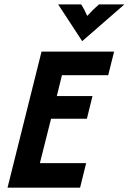

<svg xmlns="http://www.w3.org/2000/svg" viewBox="-20 -862 591 882"><path d="M14.6 0 170.8 -625H504.2L477.1 -516.7H264.6L241 -420.8H404.9L379.2 -316.7H214.6L163.2 -112.5H375.7L347.9 0ZM357.6 -672.9 247.2 -841.7H352.8Q361.1 -829.2 367.4 -816.7Q373.6 -804.2 380.6 -788.9Q394.4 -804.2 407.3 -816.7Q420.1 -829.2 434.7 -841.7H551.4Z"/></svg>

Font: Afacad
Style: Italic
Weight: 400
Italic angle: -14°
Designer: Kristian Moeller
Foundry: Dicotype
Version: Version 1.000